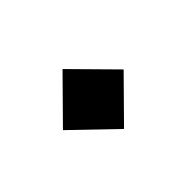

<svg xmlns="http://www.w3.org/2000/svg" viewBox="-46 -497 340 340"><g transform="rotate(-45 124.5 -327.0)"><path d="M118 -251 40 -326 116 -403 192 -326Z"/></g></svg>

Font: Narnoor
Style: Regular
Weight: 400
Designer: S. Sridhar Murthy
Foundry: SIL International
Version: Version 3.000